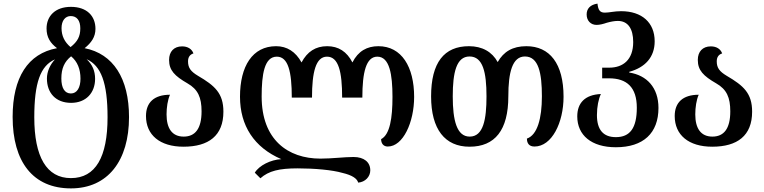

<svg xmlns="http://www.w3.org/2000/svg" viewBox="-20 -803 4233 1064"><path d="M373 241C578 241 695 87 695 -154C695 -369 607 -505 449 -536C486 -566 509 -598 509 -643C509 -714 462 -765 373 -765C285 -765 238 -713 238 -645C238 -596 259 -564 296 -536C134 -506 50 -373 50 -155C50 94 163 241 373 241ZM371 -542C338 -570 321 -604 321 -647C321 -688 341 -714 372 -714C406 -714 425 -689 425 -646C425 -601 410 -573 371 -542ZM373 -285C338 -285 320 -316 320 -368C320 -424 337 -461 374 -491C409 -462 426 -420 426 -367C426 -318 407 -285 373 -285ZM373 184C238 184 170 66 170 -153C170 -344 204 -439 285 -474C257 -445 240 -405 240 -368C240 -288 289 -233 374 -233C457 -233 507 -289 507 -366C507 -410 492 -445 460 -475C540 -439 576 -345 576 -153C576 67 510 184 373 184Z M997 10C1136 10 1218 -51 1218 -184C1218 -286 1171 -328 1077 -383C1037 -407 1022 -427 1022 -463C1022 -487 1033 -501 1052 -507C1043 -532 1020 -546 989 -546C944 -546 917 -517 917 -471C917 -413 948 -382 1019 -341C1077 -308 1097 -263 1097 -186C1097 -89 1061 -46 998 -46C934 -46 903 -91 903 -169C903 -207 909 -249 922 -278C834 -278 789 -235 789 -160C789 -55 866 10 997 10Z M1965 209C2004 206 2032 176 2032 141C2032 96 1998 67 1939 67C1887 67 1820 76 1756 76C1575 76 1430 -29 1430 -268C1430 -391 1445 -489 1514 -489C1577 -489 1597 -406 1597 -262H1709C1709 -403 1730 -489 1792 -489C1856 -489 1876 -406 1876 -262H1988C1988 -403 2009 -489 2071 -489C2139 -489 2155 -390 2155 -266C2155 -150 2141 -57 2092 -32C2092 -9 2104 9 2129 9C2214 9 2275 -126 2275 -266C2275 -432 2206 -547 2077 -547C2014 -547 1965 -520 1933 -457C1902 -517 1856 -547 1793 -547C1729 -547 1683 -517 1651 -457C1618 -517 1570 -547 1510 -547C1379 -547 1310 -436 1310 -267C1310 -107 1388 14 1539 79C1480 82 1416 114 1392 154L1423 185C1469 144 1528 130 1629 130C1724 130 1822 139 1877 155C1933 168 1959 187 1965 209Z M2582 10C2723 10 2797 -82 2797 -269C2797 -402 2819 -490 2889 -490C2965 -490 2983 -397 2983 -269C2983 -147 2958 -55 2900 -35C2900 -9 2912 9 2942 9C3038 9 3103 -123 3103 -267C3103 -451 3026 -547 2897 -547C2821 -547 2771 -517 2738 -459C2707 -516 2652 -547 2579 -547C2441 -547 2369 -456 2369 -269C2369 -86 2446 10 2582 10ZM2583 -46C2511 -46 2489 -136 2489 -269C2489 -401 2509 -490 2582 -490C2656 -490 2676 -403 2676 -269C2676 -143 2659 -46 2583 -46Z M3393 13C3545 13 3629 -65 3629 -205C3629 -318 3564 -386 3467 -401V-405C3555 -429 3608 -486 3608 -574C3608 -678 3537 -741 3422 -741C3383 -741 3358 -733 3332 -733C3306 -733 3295 -745 3291 -783C3251 -777 3231 -755 3231 -723C3231 -688 3254 -665 3286 -665C3303 -665 3323 -670 3343 -677C3365 -683 3385 -687 3404 -687C3459 -687 3489 -645 3489 -570C3489 -472 3433 -428 3356 -428H3317V-369H3355C3454 -369 3509 -319 3509 -206C3509 -93 3471 -43 3393 -43C3323 -43 3288 -84 3288 -165C3288 -212 3297 -255 3310 -282C3221 -278 3179 -232 3179 -158C3179 -54 3257 13 3393 13Z M3927 10C4066 10 4148 -51 4148 -184C4148 -286 4101 -328 4007 -383C3967 -407 3952 -427 3952 -463C3952 -487 3963 -501 3982 -507C3973 -532 3950 -546 3919 -546C3874 -546 3847 -517 3847 -471C3847 -413 3878 -382 3949 -341C4007 -308 4027 -263 4027 -186C4027 -89 3991 -46 3928 -46C3864 -46 3833 -91 3833 -169C3833 -207 3839 -249 3852 -278C3764 -278 3719 -235 3719 -160C3719 -55 3796 10 3927 10Z"/></svg>

Font: Noto Serif Georgian SemiCondensed Semi
Style: Regular
Weight: 600
Width: 4
Designer: Monotype Design Team
Foundry: Monotype Imaging Inc.
Version: Version 1.901